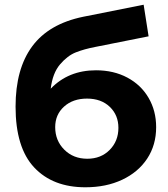

<svg xmlns="http://www.w3.org/2000/svg" viewBox="-20 -782 713 814"><path d="M642 -243Q642 -167 604 -109.5Q566 -52 498 -20Q430 12 342 12Q204 12 125 -72Q46 -156 46 -330Q46 -490 116.5 -585.5Q187 -681 333 -711L589 -762L610 -628L384 -583Q337 -574 301.5 -560Q266 -546 234.5 -509Q203 -472 195 -406Q270 -484 387 -484Q462 -484 520 -453Q578 -422 610 -367Q642 -312 642 -243ZM482 -240Q482 -294 445.5 -329Q409 -364 349 -364Q289 -364 251.5 -330Q214 -296 214 -243Q214 -186 252.5 -147.5Q291 -109 350 -109Q408 -109 445 -146.5Q482 -184 482 -240Z"/></svg>

Font: mBank
Style: Bold
Weight: 700
Designer: Julieta Ulanovsky
Foundry: Julieta Ulanovsky
Version: Version 7.200